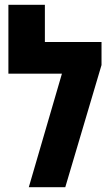

<svg xmlns="http://www.w3.org/2000/svg" viewBox="-20 -780 458 800"><path d="M167 -605H403V-509L252 0H100L238 -473H15V-760H167Z"/></svg>

Font: Noto Sans Hebrew ExtraCondensed Extra
Style: Regular
Weight: 800
Width: 3
Designer: Monotype Design Team
Foundry: Monotype Imaging Inc.
Version: Version 1.902